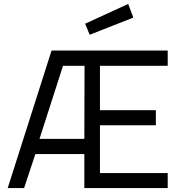

<svg xmlns="http://www.w3.org/2000/svg" viewBox="-20 -952 916 972"><path d="M19 0 241 -696H829V-619H486V-394H769V-318H486V-76H829V0H407V-172H159L102 0ZM180 -249H407L408 -619H299ZM434 -776 411 -832 629 -932 655 -863Z"/></svg>

Font: Cairo Play
Style: Regular
Weight: 400
Designer: Mohamed Gaber, Accademia di Belle Arti di Urbino
Foundry: Kief Type Foundry, Accademia di Belle Arti di Urbino
Version: Version 3.119